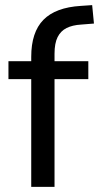

<svg xmlns="http://www.w3.org/2000/svg" viewBox="-20 -730 387 750"><path d="M102 0V-421H13V-491H126L102 -467V-508Q102 -604 149.5 -652.5Q197 -701 296 -707L340 -710L347 -638L297 -634Q263 -632 240 -620.5Q217 -609 205 -585Q193 -561 193 -520V-475L175 -491H325V-421H193V0Z"/></svg>

Font: Nunito Sans 10pt SemiCondensed Medium
Style: Regular
Weight: 500
Width: 4
Designer: Vernon Adams
Foundry: Vernon Adams
Version: Version 3.101;gftools[0.9.27]